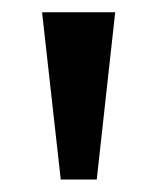

<svg xmlns="http://www.w3.org/2000/svg" viewBox="-20 -680 254 310"><path d="M78.1 -390.1 47.9 -660.2H166L136.2 -390.1Z"/></svg>

Font: El Messiri SemiBold
Style: Regular
Weight: 600
Designer: Mohamed Gaber
Foundry: Kief Type Foundry
Version: Version 2.007;PS 002.007;hotconv 1.0.88;makeotf.lib2.5.64775